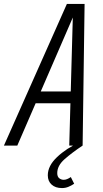

<svg xmlns="http://www.w3.org/2000/svg" viewBox="-55 -740 523 976"><path d="M-35 0 285 -720H345L33 0ZM297 0 317 -720H375L365 0ZM110 -275H344L331 -215H97ZM260 216Q227 216 207.5 198.5Q188 181 188 151Q188 103 235 58.5Q282 14 352 -18L365 0Q311 36 273.5 69Q236 102 236 140Q236 158 246 166Q256 174 269 174Q285 174 305 160L322 194Q307 204 292 210Q277 216 260 216Z"/></svg>

Font: Instrument Sans Condensed
Style: Italic
Weight: 400
Width: 3
Italic angle: -13°
Designer: Rodrigo Fuenzalida
Foundry: fragTYPE
Version: Version 1.000;gftools[0.9.28]